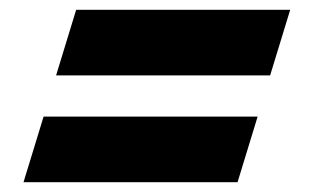

<svg xmlns="http://www.w3.org/2000/svg" viewBox="-20 -457 640 392"><path d="M135.5 -437H572.5L531.5 -303H94.5ZM69 -219H506L465 -85H28Z"/></svg>

Font: Newsreader 6pt ExtraBold
Style: Italic
Weight: 800
Italic angle: -17°
Designer: Hugues Gentile
Foundry: Production Type
Version: Version 1.003; ttfautohint (v1.8.3)